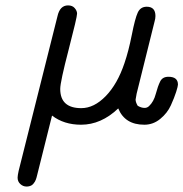

<svg xmlns="http://www.w3.org/2000/svg" viewBox="-20 -455 676 708"><path d="M44.9 200.2Q44.9 192.4 48.8 174.8L191.9 -395Q200.7 -435.1 231 -435.1Q247.1 -435.1 255.6 -425Q264.2 -415 264.2 -404.8Q264.2 -391.6 233.2 -272.2Q202.1 -152.8 202.1 -127Q202.1 -56.2 279.8 -56.2Q326.7 -56.2 369.9 -100.6Q413.1 -145 439 -222.2Q454.1 -266.1 466.1 -326.7Q478 -387.2 488 -408.7Q498 -430.2 521 -430.2Q553.2 -430.2 553.2 -396Q553.2 -386.2 549.8 -375L483.9 -109.9Q480 -89.8 480 -87.9Q480 -78.1 487.8 -64.9Q501 -57.1 513.2 -57.1Q522.9 -57.1 529.8 -64Q546.9 -80.1 554.4 -108.6Q562 -137.2 570.6 -154.5Q579.1 -171.9 601.1 -171.9Q636.2 -171.9 636.2 -143.1Q636.2 -137.2 629.6 -116.2Q623 -95.2 610.1 -66.7Q597.2 -38.1 571 -16.6Q544.9 4.9 512.2 4.9Q440.4 4.9 416 -55.2Q353 4.9 278.8 4.9Q215.8 4.9 171.9 -28.8Q170.9 -25.9 117.2 189.9L116.2 193.8Q115.2 197.8 114.5 200.4Q113.8 203.1 112.3 207Q110.8 210.9 108.9 214.4Q106.9 217.8 104 221.4Q101.1 225.1 97.7 227.5Q94.2 230 89.1 231.4Q84 232.9 78.1 232.9Q64.9 232.9 54.9 223.6Q44.9 214.4 44.9 200.2Z"/></svg>

Font: CMU Typewriter Text Variable Width
Style: Italic
Weight: 500
Italic angle: -14.04°
Version: Version 0.7.0